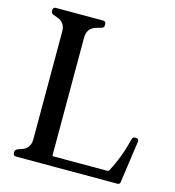

<svg xmlns="http://www.w3.org/2000/svg" viewBox="-114 -877 889 973"><g transform="rotate(15 330.5 -390.0)"><path d="M59 0Q44 0 44 -16V-20Q44 -32 56 -37L76 -44Q121 -59 121 -107V-673Q121 -721 76 -736L56 -743Q44 -748 44 -760V-764Q44 -780 59 -780H307Q322 -780 322 -764V-760Q322 -746 309 -743L282 -735Q236 -721 236 -672V-55Q236 -50 241 -50H525Q530 -50 533 -54Q578 -138 602 -237Q605 -249 618 -249H622Q629 -249 633 -244Q637 -239 636 -232L605 -13Q604 0 590 0Z"/></g></svg>

Font: Caslon OS
Style: Regular
Weight: 400
Designer: Alfredo Marco Pradil
Foundry: Hanken Design Co.
Version: Version 1.000;PS 001.000;hotconv 1.0.88;makeotf.lib2.5.64775